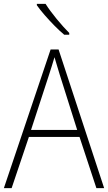

<svg xmlns="http://www.w3.org/2000/svg" viewBox="-20 -970 557 990"><path d="M477 0 390 -264H129L40 0H0L241 -715H282L517 0ZM288 -585Q282 -605 275 -628Q268 -651 261 -675Q254 -652 247 -629Q240 -606 233 -585L140 -300H378ZM215 -950Q237 -915 272 -872.5Q307 -830 337 -800V-791H311Q287 -811 260.5 -838Q234 -865 210 -892.5Q186 -920 170 -943V-950Z"/></svg>

Font: Noto Sans Gurmukhi SemiCondensed ExtraLight
Style: Regular
Weight: 200
Width: 4
Designer: Jelle Bosma - Monotype Design Team
Foundry: Monotype Imaging Inc.
Version: Version 2.004; ttfautohint (v1.8.4.7-5d5b)